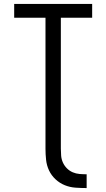

<svg xmlns="http://www.w3.org/2000/svg" viewBox="-20 -755 540 975"><path d="M420 200Q392 200 363.5 198Q335 196 309 185.5Q283 175 262 155.5Q241 136 229 110.5Q217 85 214 56.5Q211 28 211 0V-665H52V-735H448V-665H289V0Q289 18 290.5 36Q292 54 299.5 70.5Q307 87 320 100Q333 113 349.5 120Q366 127 384 128.5Q402 130 420 130Z"/></svg>

Font: Zed Mono
Style: Regular
Weight: 400
Monospace: yes
Designer: Belleve Invis
Foundry: Belleve Invis
Version: Version 1.0.0; ttfautohint (v1.8.4)